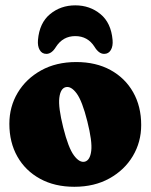

<svg xmlns="http://www.w3.org/2000/svg" viewBox="-20 -690 564 718"><path d="M265 -458Q339 -458 393.5 -428Q448 -398 478 -345Q508 -292 508 -222.5Q508 -159 476.8 -106.5Q445.5 -54 389.2 -22.8Q333 8.5 258 8.5Q184.5 8.5 129.8 -21.5Q75 -51.5 45 -104.5Q15 -157.5 15 -227Q15 -291 46.2 -343.2Q77.5 -395.5 133.8 -426.8Q190 -458 265 -458ZM297.5 -85.5Q317 -91 321.2 -126Q325.5 -161 306.5 -236.5Q287.5 -312.5 266.5 -340.8Q245.5 -369 225.5 -364Q206 -359 201.8 -324Q197.5 -289 216.5 -213Q235.5 -137 256.5 -108.8Q277.5 -80.5 297.5 -85.5ZM261.5 -555Q215.5 -555 189.5 -515Q173.5 -488.5 153.5 -488.5Q137 -488.5 128.5 -503Q120 -517.5 122 -540.5Q127.5 -604.5 167.2 -637.2Q207 -670 261.5 -670Q316 -670 355.8 -637.2Q395.5 -604.5 401 -540.5Q403 -517.5 394.5 -503Q386 -488.5 369.5 -488.5Q349.5 -488.5 333.5 -515Q308 -555 261.5 -555Z"/></svg>

Font: Fraunces 144pt SuperSoft Black
Style: Regular
Weight: 900
Version: Version 1.000;[b76b70a41]